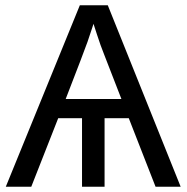

<svg xmlns="http://www.w3.org/2000/svg" viewBox="-20 -708 708 728"><path d="M291 -259.8H200.7L98.6 0H2L282.7 -688H388.7L665 0H569.8L468.3 -259.8H376.5V0H291ZM334.5 -617.7 330.1 -604Q324.2 -585 311.8 -549.3Q299.3 -513.7 229 -332.5H440.4L375 -501Q361.3 -534.7 347.7 -577.1Z"/></svg>

Font: Liberation Sans
Style: Regular
Weight: 400
Designer: Steve Matteson
Foundry: Ascender Corporation
Version: Version 2.00.1